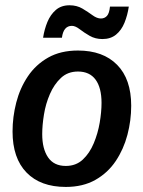

<svg xmlns="http://www.w3.org/2000/svg" viewBox="-20 -707 552 739"><path d="M233.3 12.5Q135.8 12.5 82.1 -42.9Q28.3 -98.3 28.3 -200.8Q28.3 -256.7 42.5 -312.1Q56.7 -367.5 87.1 -412.9Q117.5 -458.3 165.4 -485.4Q213.3 -512.5 280 -512.5Q376.7 -512.5 430.8 -457.5Q485 -402.5 485 -300Q485 -243.3 470.4 -187.9Q455.8 -132.5 425.4 -87.1Q395 -41.7 347.1 -14.6Q299.2 12.5 233.3 12.5ZM233.3 -68.3Q272.5 -68.3 298.8 -92.9Q325 -117.5 340.8 -155.4Q356.7 -193.3 363.8 -235Q370.8 -276.7 370.8 -310.8Q370.8 -369.2 347.9 -400.4Q325 -431.7 280 -431.7Q240.8 -431.7 214.6 -407.1Q188.3 -382.5 172.1 -345Q155.8 -307.5 149.2 -266.2Q142.5 -225 142.5 -190.8Q142.5 -134.2 165 -101.3Q187.5 -68.3 233.3 -68.3ZM145.8 -561.7Q150.8 -594.2 162.5 -622.5Q174.2 -650.8 195 -668.8Q215.8 -686.7 247.5 -686.7Q275.8 -686.7 297.5 -673.8Q319.2 -660.8 336.2 -648.3Q353.3 -635.8 368.3 -635.8Q382.5 -635.8 391.7 -645.8Q400.8 -655.8 403.3 -681.7H475.8Q470.8 -648.3 459.2 -619.6Q447.5 -590.8 426.7 -573.8Q405.8 -556.7 374.2 -556.7Q346.7 -556.7 325 -569.2Q303.3 -581.7 286.7 -594.6Q270 -607.5 256.7 -607.5Q224.2 -607.5 218.3 -561.7Z"/></svg>

Font: Familjen Grotesk GF Medium
Style: Italic
Weight: 500
Designer: Anders Wikstroem, Jonas Baeckman, Matilda Gysing, Kristian Moeller
Foundry: Familjen STHML AB
Version: Version 2.000; Beta; Release 4; Build 6